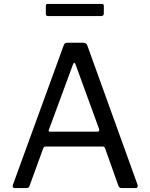

<svg xmlns="http://www.w3.org/2000/svg" viewBox="-20 -960 767 980"><path d="M55 0Q49 0 46 -4.5Q43 -9 46 -17L305 -728Q308 -736 312 -739Q316 -742 325 -742H403Q422 -742 426 -727L682 -17L683 -12Q683 0 672 0H601Q589 0 585 -10L516 -204Q514 -208 512 -210Q510 -212 504 -212H213Q204 -212 201 -204L130 -9Q127 0 115 0ZM478 -288Q489 -288 486 -301L366 -630Q363 -639 359 -639Q355 -639 352 -630L230 -299L228 -293Q228 -288 236 -288ZM510 -891Q510 -878 495 -878H225Q219 -878 216.5 -881Q214 -884 214 -890V-929Q214 -934 216 -937Q218 -940 222 -940H502Q506 -940 508 -937Q510 -934 510 -930Z"/></svg>

Font: Libre Franklin
Style: Regular
Weight: 400
Designer: Pablo Impallari, Rodrigo Fuenzalida
Foundry: Impallari Type
Version: Version 1.001; ttfautohint (v1.4.1)